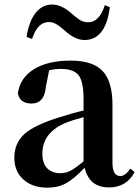

<svg xmlns="http://www.w3.org/2000/svg" viewBox="-20 -821 621 856"><path d="M447.3 -797.9 469.7 -789.1Q451.2 -642.6 356.4 -642.6Q319.3 -642.6 276.4 -677.7Q273.4 -680.7 266.1 -687Q258.8 -693.4 254.9 -696.3Q251 -699.2 244.6 -704.1Q238.3 -709 233.4 -711.9Q228.5 -714.8 222.2 -717.8Q215.8 -720.7 210 -721.7Q204.1 -722.7 197.3 -722.7Q147.5 -722.7 123 -647.5L98.6 -656.2Q108.4 -724.6 138.2 -762.7Q168 -800.8 212.9 -800.8Q251 -800.8 293.9 -765.6Q308.6 -752.9 313 -749Q317.4 -745.1 329.6 -736.3Q341.8 -727.5 352.1 -724.6Q362.3 -721.7 373 -721.7Q422.9 -721.7 447.3 -797.9ZM352.5 -101.6V-298.8Q293.9 -282.2 278.3 -275.4Q168.9 -232.4 168.9 -135.7Q168.9 -92.8 190.4 -70.8Q211.9 -48.8 249 -48.8Q273.4 -48.8 294.9 -60.1Q316.4 -71.3 352.5 -101.6ZM561.5 -69.3 580.1 -53.7Q543.9 14.6 465.8 14.6Q377.9 14.6 357.4 -73.2Q311.5 -25.4 276.4 -4.9Q241.2 15.6 189.5 15.6Q125 15.6 84.5 -20.5Q43.9 -56.6 43.9 -118.2Q43.9 -181.6 87.4 -222.2Q130.9 -262.7 244.1 -297.9Q304.7 -317.4 352.5 -328.1V-378.9Q352.5 -457 330.6 -485.4Q308.6 -513.7 251 -513.7Q225.6 -513.7 199.2 -507.8L184.6 -435.5Q178.7 -359.4 120.1 -359.4Q68.4 -359.4 59.6 -405.3Q69.3 -473.6 130.9 -512.2Q192.4 -550.8 294.9 -550.8Q393.6 -550.8 437.5 -504.4Q481.4 -458 481.4 -353.5V-95.7Q481.4 -36.1 516.6 -36.1Q538.1 -36.1 561.5 -69.3Z"/></svg>

Font: GenRyuMin TW TTF Bold
Style: Regular
Weight: 700
Version: Version 1.300